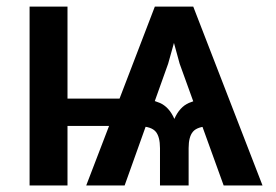

<svg xmlns="http://www.w3.org/2000/svg" viewBox="-20 -566 842 586"><path d="M662.6 0 528.3 -371.6 480.5 -545.9H569.8L781.2 0ZM70.3 0V-545.9H186V0ZM132.8 -181.6V-265.1H394V-181.6ZM468.3 0V-113.8Q468.3 -148.9 455.1 -164.3Q441.9 -179.7 406.7 -180.7V-264.2Q439 -264.2 467.5 -252Q496.1 -239.7 512.2 -203.1Q528.3 -239.7 556.9 -252Q585.4 -264.2 617.7 -264.2V-180.7Q582.5 -179.7 569.1 -164.3Q555.7 -148.9 555.7 -113.8V0ZM243.2 0 452.6 -545.9H542L493.2 -371.6L360.4 0Z"/></svg>

Font: Inter
Style: 540
Weight: 540
Designer: Rasmus Andersson
Foundry: rsms
Version: Version 4.001;git-66647c0bb